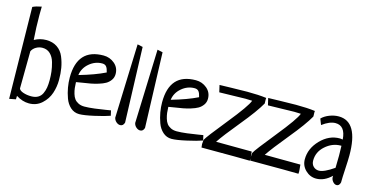

<svg xmlns="http://www.w3.org/2000/svg" viewBox="-78 -1149 3042 1563"><g transform="rotate(15 1443.0 -368.0)"><path d="M106.4 18.6 51.8 29.3 40 -742.2Q67.4 -755.9 114.3 -764.6Q113.3 -742.2 113.3 -694.3Q113.3 -588.9 121.1 -485.4Q168 -511.7 220.7 -511.7Q275.4 -511.7 313.5 -485.8Q351.6 -460 370.1 -415Q388.7 -370.1 396.5 -324.2Q404.3 -278.3 404.3 -224.6Q404.3 -166 386.2 -111.8Q368.2 -57.6 323.7 -17.1Q279.3 23.4 215.8 23.4Q161.1 23.4 107.4 -10.7Q106.4 -1 106.4 18.6ZM118.2 -389.6 115.2 -75.2Q121.1 -57.6 151.9 -47.4Q182.6 -37.1 218.8 -37.1Q252.9 -37.1 275.9 -50.3Q298.8 -63.5 310.5 -88.4Q322.3 -113.3 326.7 -140.6Q331.1 -168 331.1 -203.1Q331.1 -239.3 327.1 -273.9Q323.2 -308.6 311.5 -350.1Q299.8 -391.6 273.4 -417Q247.1 -442.4 208 -442.4Q179.7 -442.4 154.8 -428.2Q129.9 -414.1 118.2 -389.6Z M877 -94.7 886.7 -51.8Q843.8 -36.1 759.3 -17.1Q674.8 2 633.8 2Q591.8 2 560.5 -25.9Q529.3 -53.7 513.7 -97.2Q498 -140.6 490.7 -183.1Q483.4 -225.6 483.4 -266.6Q483.4 -510.7 704.1 -510.7Q756.8 -510.7 796.9 -477.1Q836.9 -443.4 836.9 -389.6Q836.9 -360.4 820.8 -337.9Q804.7 -315.4 781.7 -302.2Q758.8 -289.1 723.1 -278.3Q687.5 -267.6 660.2 -262.7Q632.8 -257.8 594.7 -252Q556.6 -246.1 542 -243.2Q543 -214.8 545.4 -193.4Q547.9 -171.9 555.2 -147Q562.5 -122.1 574.7 -106Q586.9 -89.8 608.4 -79.1Q629.9 -68.4 659.2 -68.4Q694.3 -68.4 745.1 -74.7Q795.9 -81.1 835.4 -87.9Q875 -94.7 877 -94.7ZM545.9 -303.7Q678.7 -341.8 763.7 -383.8Q756.8 -416 745.1 -430.7Q733.4 -445.3 710 -445.3Q650.4 -445.3 602.1 -404.3Q553.7 -363.3 545.9 -303.7Z M947.3 -669.9 992.2 -660.2 1013.7 -28.3Q1004.9 2 979.5 2Q961.9 2 945.8 -12.2Q929.7 -26.4 925.8 -46.9Z M1115.2 -669.9 1160.2 -660.2 1181.6 -28.3Q1172.9 2 1147.5 2Q1129.9 2 1113.8 -12.2Q1097.7 -26.4 1093.8 -46.9Z M1655.3 -94.7 1665 -51.8Q1622.1 -36.1 1537.6 -17.1Q1453.1 2 1412.1 2Q1370.1 2 1338.9 -25.9Q1307.6 -53.7 1292 -97.2Q1276.4 -140.6 1269 -183.1Q1261.7 -225.6 1261.7 -266.6Q1261.7 -510.7 1482.4 -510.7Q1535.2 -510.7 1575.2 -477.1Q1615.2 -443.4 1615.2 -389.6Q1615.2 -360.4 1599.1 -337.9Q1583 -315.4 1560.1 -302.2Q1537.1 -289.1 1501.5 -278.3Q1465.8 -267.6 1438.5 -262.7Q1411.1 -257.8 1373 -252Q1335 -246.1 1320.3 -243.2Q1321.3 -214.8 1323.7 -193.4Q1326.2 -171.9 1333.5 -147Q1340.8 -122.1 1353 -106Q1365.2 -89.8 1386.7 -79.1Q1408.2 -68.4 1437.5 -68.4Q1472.7 -68.4 1523.4 -74.7Q1574.2 -81.1 1613.8 -87.9Q1653.3 -94.7 1655.3 -94.7ZM1324.2 -303.7Q1457 -341.8 1542 -383.8Q1535.2 -416 1523.4 -430.7Q1511.7 -445.3 1488.3 -445.3Q1428.7 -445.3 1380.4 -404.3Q1332 -363.3 1324.2 -303.7Z M1690.4 -464.8 1676.8 -523.4Q1689.5 -523.4 1775.4 -525.9Q1861.3 -528.3 1910.2 -528.3Q2005.9 -528.3 2071.3 -519.5Q2070.3 -514.6 2070.3 -505.9Q2070.3 -502.9 2070.8 -492.7Q2071.3 -482.4 2071.3 -472.7Q2029.3 -397.5 1920.4 -265.1Q1811.5 -132.8 1769.5 -69.3Q1801.8 -69.3 1902.3 -68.4Q2002.9 -67.4 2070.3 -67.4Q2071.3 -58.6 2072.3 -46.4Q2073.2 -34.2 2074.2 -25.4Q2075.2 -16.6 2075.2 -8.8Q2075.2 2 2074.2 8.8Q2015.6 6.8 1667 6.8Q1664.1 -10.7 1664.1 -21.5Q1664.1 -31.2 1667 -57.6Q1681.6 -86.9 1815.9 -252.9Q1950.2 -418.9 1966.8 -467.8Q1933.6 -469.7 1911.1 -469.7Q1880.9 -469.7 1806.6 -467.3Q1732.4 -464.8 1690.4 -464.8Z M2100.6 -464.8 2086.9 -523.4Q2099.6 -523.4 2185.5 -525.9Q2271.5 -528.3 2320.3 -528.3Q2416 -528.3 2481.4 -519.5Q2480.5 -514.6 2480.5 -505.9Q2480.5 -502.9 2481 -492.7Q2481.4 -482.4 2481.4 -472.7Q2439.5 -397.5 2330.6 -265.1Q2221.7 -132.8 2179.7 -69.3Q2211.9 -69.3 2312.5 -68.4Q2413.1 -67.4 2480.5 -67.4Q2481.4 -58.6 2482.4 -46.4Q2483.4 -34.2 2484.4 -25.4Q2485.4 -16.6 2485.4 -8.8Q2485.4 2 2484.4 8.8Q2425.8 6.8 2077.1 6.8Q2074.2 -10.7 2074.2 -21.5Q2074.2 -31.2 2077.1 -57.6Q2091.8 -86.9 2226.1 -252.9Q2360.4 -418.9 2377 -467.8Q2343.8 -469.7 2321.3 -469.7Q2291 -469.7 2216.8 -467.3Q2142.6 -464.8 2100.6 -464.8Z M2559.6 -421.9 2540 -471.7Q2565.4 -497.1 2604.5 -512.2Q2643.6 -527.3 2681.6 -527.3Q2846.7 -527.3 2846.7 -242.2Q2846.7 -203.1 2842.3 -127Q2837.9 -50.8 2837.9 -12.7Q2830.1 17.6 2807.6 17.6Q2790 17.6 2775.4 0Q2760.7 -17.6 2760.7 -39.1Q2760.7 -45.9 2761.7 -48.8Q2701.2 9.8 2632.8 9.8Q2581.1 9.8 2542.5 -27.8Q2503.9 -65.4 2503.9 -119.1Q2503.9 -210 2574.7 -283.2Q2645.5 -356.4 2735.4 -356.4Q2739.3 -356.4 2743.2 -356Q2747.1 -355.5 2752.4 -354.5Q2757.8 -353.5 2760.7 -353.5Q2752.9 -467.8 2669.9 -467.8Q2621.1 -467.8 2559.6 -421.9ZM2763.7 -116.2Q2765.6 -184.6 2765.6 -219.7Q2765.6 -249 2763.7 -301.8H2755.9Q2686.5 -300.8 2629.4 -250Q2572.3 -199.2 2572.3 -127Q2572.3 -95.7 2591.3 -77.1Q2610.4 -58.6 2637.7 -58.6Q2680.7 -58.6 2763.7 -116.2Z"/></g></svg>

Font: Neucha
Style: Regular
Weight: 400
Designer: Jovanny Lemonad
Foundry: Jovanny Lemonad
Version: Version 001.001